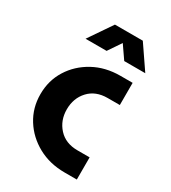

<svg xmlns="http://www.w3.org/2000/svg" viewBox="-173 -788 779 877"><g transform="rotate(30 216.0 -350.0)"><path d="M310 0Q231 0 169 -34Q107 -68 71 -125.5Q35 -183 35 -255Q35 -327 71 -384.5Q107 -442 169 -476Q231 -510 310 -510H374V-393H310Q247 -393 210.5 -353.5Q174 -314 174 -255Q174 -197 210.5 -157Q247 -117 310 -117H374V0ZM87 -577 171 -700H318L402 -577H291L244 -645L198 -577Z"/></g></svg>

Font: MuseoModerno SemiBold
Style: Regular
Weight: 600
Designer: Pablo Cosgaya, Héctor Gatti, Marcela Romero, and the Authors of The MuseoModerno Project.
Foundry: Omnibus-Type Team
Version: Version 1.001